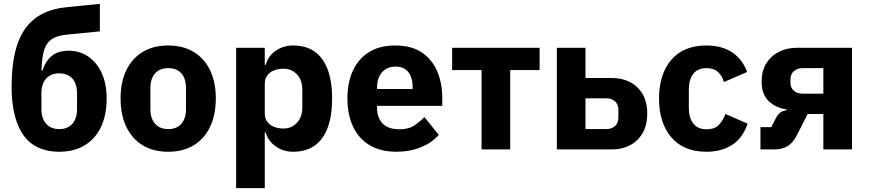

<svg xmlns="http://www.w3.org/2000/svg" viewBox="-20 -772 4491 992"><path d="M286 12Q213 12 160 -19Q107 -50 77 -116Q59 -155 49.5 -207.5Q40 -260 40 -325Q40 -425 57 -498.5Q74 -572 109 -622Q144 -672 198 -700Q252 -728 326 -735L496 -752V-610L325 -593Q288 -589 263.5 -578.5Q239 -568 224 -546.5Q209 -525 202.5 -491Q196 -457 194 -407H199Q216 -458 248.5 -484Q281 -510 336 -510Q391 -510 435 -480.5Q479 -451 505 -395.5Q531 -340 531 -263Q531 -178 502 -116.5Q473 -55 418 -21.5Q363 12 286 12ZM286 -105Q330 -105 354 -132.5Q378 -160 378 -209V-289Q378 -339 354 -366Q330 -393 286 -393Q243 -393 218.5 -366Q194 -339 194 -289V-209Q194 -160 218.5 -132.5Q243 -105 286 -105Z M849 12Q772 12 717 -21.5Q662 -55 632.5 -117Q603 -179 603 -263Q603 -348 632.5 -409Q662 -470 717 -503.5Q772 -537 849 -537Q926 -537 981 -503.5Q1036 -470 1065.5 -409Q1095 -348 1095 -263Q1095 -179 1065.5 -117Q1036 -55 981 -21.5Q926 12 849 12ZM849 -105Q893 -105 917 -132.5Q941 -160 941 -209V-316Q941 -366 917 -393Q893 -420 849 -420Q806 -420 781.5 -393Q757 -366 757 -316V-209Q757 -160 781.5 -132.5Q806 -105 849 -105Z M1200 200V-525H1348V-437H1353Q1364 -481 1403.5 -509Q1443 -537 1494 -537Q1561 -537 1605.5 -505.5Q1650 -474 1673 -413Q1696 -352 1696 -263Q1696 -174 1673 -112.5Q1650 -51 1605.5 -19.5Q1561 12 1494 12Q1443 12 1403.5 -16.5Q1364 -45 1353 -88H1348V200ZM1445 -108Q1487 -108 1514.5 -138Q1542 -168 1542 -217V-308Q1542 -358 1514.5 -387.5Q1487 -417 1445 -417Q1417 -417 1395 -408Q1373 -399 1360.5 -381.5Q1348 -364 1348 -340V-185Q1348 -161 1360.5 -143.5Q1373 -126 1395 -117Q1417 -108 1445 -108Z M2027 12Q1947 12 1890.5 -21.5Q1834 -55 1804.5 -117Q1775 -179 1775 -263Q1775 -346 1803.5 -407.5Q1832 -469 1887 -503Q1942 -537 2021 -537Q2108 -537 2161.5 -499.5Q2215 -462 2240 -401Q2265 -340 2265 -269V-225H1928V-217Q1928 -165 1956.5 -134.5Q1985 -104 2044 -104Q2091 -104 2119.5 -123Q2148 -142 2173 -167L2247 -75Q2212 -35 2155.5 -11.5Q2099 12 2027 12ZM2024 -428Q1994 -428 1972.5 -414.5Q1951 -401 1939.5 -377Q1928 -353 1928 -320V-312H2112V-321Q2112 -353 2102.5 -377Q2093 -401 2073.5 -414.5Q2054 -428 2024 -428Z M2468 0V-410H2316V-525H2768V-410H2616V0Z M2857 0V-525H3005V-369H3143Q3194 -369 3235 -348Q3276 -327 3300 -286Q3324 -245 3324 -185Q3324 -125 3300 -84Q3276 -43 3235 -21.5Q3194 0 3143 0ZM3005 -105H3111Q3140 -105 3157.5 -120.5Q3175 -136 3175 -165V-204Q3175 -233 3157.5 -248.5Q3140 -264 3111 -264H3005Z M3630 12Q3512 12 3448.5 -62.5Q3385 -137 3385 -263Q3385 -389 3448.5 -463Q3512 -537 3630 -537Q3710 -537 3763.5 -501Q3817 -465 3840 -400L3720 -348Q3713 -378 3691 -399Q3669 -420 3630 -420Q3585 -420 3562 -390.5Q3539 -361 3539 -311V-213Q3539 -164 3562 -134Q3585 -104 3630 -104Q3674 -104 3695.5 -128Q3717 -152 3728 -183L3843 -133Q3817 -58 3762 -23Q3707 12 3630 12Z M3909 0V-115H3965L3989 -162Q3998 -180 4012 -190.5Q4026 -201 4044 -202V-207Q3986 -215 3950.5 -250.5Q3915 -286 3915 -350Q3915 -405 3939 -444Q3963 -483 4004 -504Q4045 -525 4096 -525H4382V0H4234V-183H4153L4098 -75Q4077 -34 4049.5 -17Q4022 0 3980 0ZM4128 -288H4234V-420H4128Q4099 -420 4081.5 -404.5Q4064 -389 4064 -360V-343Q4064 -319 4081.5 -303.5Q4099 -288 4128 -288Z"/></svg>

Font: IBM Plex Sans
Style: Regular
Weight: 400
Designer: Mike Abbink, Paul van der Laan, Pieter van Rosmalen
Foundry: Bold Monday
Version: Version 3.201